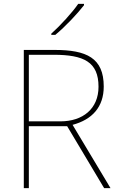

<svg xmlns="http://www.w3.org/2000/svg" viewBox="-20 -1038 617 992"><path d="M414 -1011V-1018H384C355 -975 290 -904 245 -864V-858H266C319 -902 379 -966 414 -1011ZM262 -780H103V-66H129V-386H327L518 -66H551L355 -393C456 -420 516 -485 516 -591C516 -739 427 -780 262 -780ZM257 -755C413 -755 489 -718 489 -590C489 -476 408 -411 292 -411H129V-755Z"/></svg>

Font: Noto Sans Malayalam UI Thin
Style: Regular
Weight: 100
Designer: Jelle Bosma - Monotype Design Team
Foundry: Monotype Imaging Inc.
Version: Version 2.104